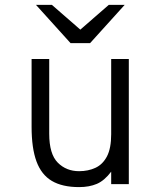

<svg xmlns="http://www.w3.org/2000/svg" viewBox="-20 -752 656 784"><path d="M303 12Q234.5 12 191.8 -13.2Q149 -38.5 129 -92.8Q109 -147 109 -234V-511H181V-206Q181 -123 215.8 -88Q250.5 -53 303 -53Q340 -53 369.8 -66.8Q399.5 -80.5 416.8 -113.5Q434 -146.5 434 -204V-511H506V0H434V-51Q406.5 -14.5 375.5 -1.2Q344.5 12 303 12ZM268 -576 127 -732H192L308 -631L424 -732H489L348 -576Z"/></svg>

Font: Overpass Mono Light Light
Style: Regular
Weight: 300
Monospace: yes
Version: Version 4.000